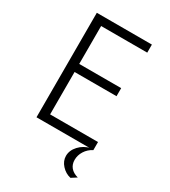

<svg xmlns="http://www.w3.org/2000/svg" viewBox="-217 -804 984 1114"><g transform="rotate(30 275.0 -247.0)"><path d="M94 -700H463V-646H154V-392H435V-338H154V-54H475V0H94ZM440 206Q405 198 379.5 170Q354 142 354 108Q354 71 383 39.5Q412 8 457 -3L475 0Q444 16 426.5 44Q409 72 409 103Q409 133 426 153.5Q443 174 476 183Z"/></g></svg>

Font: Moderustic Light
Style: Regular
Weight: 300
Designer: Tural Alisoy
Foundry: TAFT Foundry
Version: Version 2.120